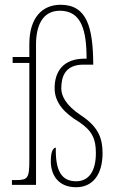

<svg xmlns="http://www.w3.org/2000/svg" viewBox="-20 -775 488 805"><path d="M299 10C368 10 410 -42 410 -133C410 -194 393 -243 320 -291C253 -335 237 -376 237 -404C237 -451 251 -504 330 -504H371C370 -660 345 -755 234 -755C159 -755 103 -703 103 -590V-536H33V-511H103V-103C103 -29 97 -20 47 -20H30V0H131V-588C131 -662 155 -730 231 -730C321 -730 343 -649 343 -529C242 -532 209 -472 209 -405C209 -344 251 -300 311 -264C368 -226 382 -191 382 -133C382 -58 353 -15 299 -15C236 -15 212 -62 214 -156C207 -156 193 -148 193 -99C193 -43 223 10 299 10Z"/></svg>

Font: Noto Serif Bengali ExtraCondensed Thin
Style: Regular
Weight: 100
Width: 2
Designer: Juan Bruce, Universal Thirst, Indian Type Foundry and the Monotype Design Team.
Foundry: Monotype Imaging Inc.
Version: Version 2.003